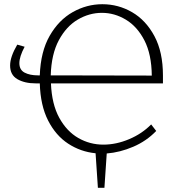

<svg xmlns="http://www.w3.org/2000/svg" viewBox="-20 -722 856 912"><path d="M445 170 434 6Q363 -1 304 -39.5Q245 -78 208.5 -149.5Q172 -221 169 -326H149Q97 -326 62.5 -346Q28 -366 28 -411Q28 -452 62 -510L97 -500Q72 -453 72 -422Q72 -390 97 -377Q122 -364 160 -364H169Q173 -477 216 -552Q259 -627 325.5 -664.5Q392 -702 466 -702Q542 -702 607.5 -664Q673 -626 713.5 -550.5Q754 -475 754 -363V-326H222Q226 -227 261.5 -162.5Q297 -98 352 -66.5Q407 -35 471 -35Q532 -35 593.5 -61Q655 -87 698 -131L722 -100Q676 -52 613 -25Q550 2 487 7L476 170ZM464 -661Q404 -661 349.5 -629Q295 -597 259.5 -531Q224 -465 221 -364L701 -363Q700 -464 666 -530Q632 -596 578 -628.5Q524 -661 464 -661Z"/></svg>

Font: Bitter Light
Style: Regular
Weight: 300
Designer: Sol Matas, and Bitter project Authors
Foundry: Sol Matas
Version: Version 2.001